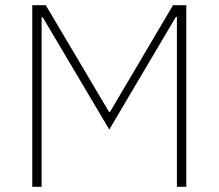

<svg xmlns="http://www.w3.org/2000/svg" viewBox="-20 -718 840 738"><path d="M104 0H140V-652H144L400 -220L656 -653H660V0H696V-698H645L403 -288H399L156 -698H104Z"/></svg>

Font: IBM Plex Thai Looped ExtraLight
Style: Regular
Weight: 200
Designer: Mike Abbink, Paul van der Laan, Pieter van Rosmalen, Ben Mitchell, Mark Frömberg
Foundry: Bold Monday
Version: Version 1.0